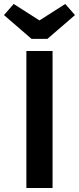

<svg xmlns="http://www.w3.org/2000/svg" viewBox="-52 -948 398 968"><path d="M277 -928 326 -872 187 -752H107L-32 -872L17 -928L147 -845ZM213 -691V0H81V-691Z"/></svg>

Font: FiraGO Medium
Style: Regular
Weight: 500
Designer: bBox Type
Foundry: bBox Type GmbH
Version: Version 1.001;PS 001.001;hotconv 1.0.88;makeotf.lib2.5.64775